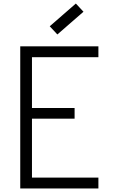

<svg xmlns="http://www.w3.org/2000/svg" viewBox="-20 -1061 640 1081"><path d="M94 0V-800H534V-739H160V-453H400V-393H160V-61H534V0ZM303 -867 260 -913 407 -1041 450 -995Z"/></svg>

Font: Victor Mono Thin Light
Style: Regular
Weight: 300
Monospace: yes
Version: Version 1.561;gftools[0.9.30]